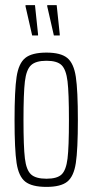

<svg xmlns="http://www.w3.org/2000/svg" viewBox="-20 -724 362 752"><path d="M37 -254Q37 -370 45 -423Q53 -476 79 -497Q105 -518 162 -518Q218 -518 243.5 -497Q269 -476 277 -423Q285 -370 285 -254Q285 -138 277 -85.5Q269 -33 243.5 -12.5Q218 8 162 8Q105 8 79 -12.5Q53 -33 45 -85.5Q37 -138 37 -254ZM250 -254Q250 -360 244.5 -405.5Q239 -451 221.5 -468.5Q204 -486 162 -486Q120 -486 101.5 -468.5Q83 -451 77.5 -405Q72 -359 72 -254Q72 -149 77.5 -103.5Q83 -58 101.5 -41Q120 -24 162 -24Q204 -24 221.5 -41Q239 -58 244.5 -103Q250 -148 250 -254ZM106 -585 80 -699V-704H117L129 -590V-585ZM191 -585 165 -699V-704H202L214 -590V-585Z"/></svg>

Font: Saira Ultra Condensed Thin
Style: Regular
Weight: 100
Width: 1
Designer: Hector Gatti with collaboration of the Omnibus-Type team
Foundry: Omnibus-Type
Version: Version 1.001; ttfautohint (v1.8)